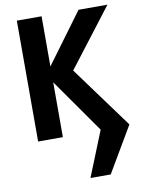

<svg xmlns="http://www.w3.org/2000/svg" viewBox="-105 -805 869 1149"><g transform="rotate(-10 329.0 -230.0)"><path d="M472.7 271.5H349.6L460 -2.9L229.5 -331.1V2H79.1V-732.4H229.5V-427.7L454.1 -732.4H629.9L359.4 -379.9L634.8 -3.9Z"/></g></svg>

Font: Gen Shin Gothic Bold
Style: Bold
Weight: 700
Designer: [Source Han Sans]
Ryoko NISHIZUKA  (kana & ideographs); Paul D. Hunt (Latin, Greek & Cyrillic); Wenlong ZHANG  (bopomofo
Version: Version 1.002.20150607